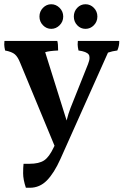

<svg xmlns="http://www.w3.org/2000/svg" viewBox="-26 -745 582 905"><path d="M416.5 -626Q400 -609 377 -609Q354 -609 338 -626Q322 -643 322 -667Q322 -691 338 -708Q354 -725 377 -725Q400 -725 416.5 -708Q433 -691 433 -667Q433 -643 416.5 -626ZM272 -667Q272 -643 255 -626Q238 -609 215.5 -609Q193 -609 176.5 -626Q160 -643 160 -667Q160 -691 176.5 -708Q193 -725 215.5 -725Q238 -725 255 -708Q272 -691 272 -667ZM115 140H96Q83 101 83 72Q83 43 85 27H113Q158 27 182 11Q206 -5 227 -50L231 -58L69 -449Q58 -477 44 -489Q30 -501 -2 -507Q-6 -525 -6 -535.5Q-6 -546 -5 -552H244Q248 -540 248 -507Q205 -505 187 -499L288 -177Q296 -209 306 -235L389 -443Q396 -461 396 -472Q396 -483 392 -488Q382 -502 344 -507Q340 -525 340 -535.5Q340 -546 341 -552H536Q537 -530 527 -507Q503 -504 483 -497L259 4Q229 71 195 105.5Q161 140 115 140Z"/></svg>

Font: Halant SemiBold
Style: Regular
Weight: 600
Designer: Hitesh Malaviya (Devanagari), Satya Rajpurohit (Latin)
Foundry: Indian Type Foundry
Version: Version 1.101;PS 1.0;hotconv 1.0.78;makeotf.lib2.5.61930; tt